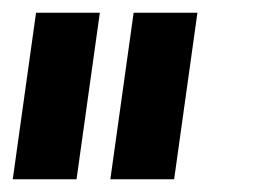

<svg xmlns="http://www.w3.org/2000/svg" viewBox="-69 -720 402 301"><path d="M-49 -439 -12.5 -700H87.5L51 -439ZM104 -439 140.5 -700H240.5L204 -439Z"/></svg>

Font: Urbanist Black
Style: Italic
Weight: 900
Italic angle: -8°
Designer: Corey Hu
Foundry: Corey Hu
Version: Version 1.330; ttfautohint (v1.8.4.7-5d5b)